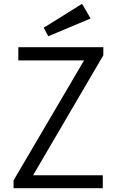

<svg xmlns="http://www.w3.org/2000/svg" viewBox="-20 -997 623 1017"><path d="M51.8 -41.5 425.3 -677.2H77.1V-747.1H527.3V-704.1L155.3 -68.8H524.4V0H51.8ZM211.4 -850.1 414.6 -976.6 460 -898.9 235.8 -805.2Z"/></svg>

Font: Armata
Style: Regular
Weight: 400
Designer: Viktoriya Grabowska
Foundry: Viktoriya Grabowska
Version: Version 1.002